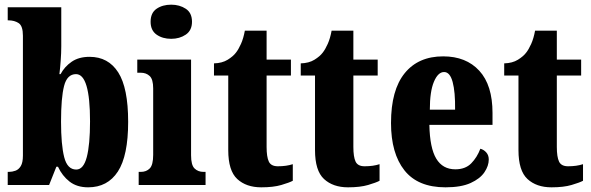

<svg xmlns="http://www.w3.org/2000/svg" viewBox="-20 -791 2528 821"><path d="M357 10Q309 10 277.5 -14.5Q246 -39 228 -78H221L190 0H13V-56H18Q32 -56 46 -61Q60 -66 69 -81Q78 -96 78 -126V-638Q78 -680 60 -692Q42 -704 16 -704H13V-760H242V-593Q242 -565 239.5 -531Q237 -497 234 -474H239Q256 -506 286.5 -527Q317 -548 363 -548Q443 -548 485.5 -481.5Q528 -415 528 -270Q528 -125 484 -57.5Q440 10 357 10ZM306 -66Q337 -66 351 -119Q365 -172 365 -272Q365 -474 305 -474Q267 -474 254 -423.5Q241 -373 241 -271Q241 -172 254.5 -119Q268 -66 306 -66Z M712 -625Q675 -625 649.5 -643Q624 -661 624 -698Q624 -736 649.5 -753.5Q675 -771 712 -771Q748 -771 774.5 -753.5Q801 -736 801 -698Q801 -661 774.5 -643Q748 -625 712 -625ZM573 0V-56H582Q606 -56 620.5 -71Q635 -86 635 -129V-413Q635 -452 620 -466Q605 -480 582 -480H567V-536H797V-127Q797 -85 812 -70.5Q827 -56 850 -56H859V0Z M1097 10Q1033 10 994.5 -25.5Q956 -61 956 -149V-468H895V-520Q930 -521 953.5 -535.5Q977 -550 989 -566Q1000 -580 1010.5 -603.5Q1021 -627 1027 -660H1120V-536H1224V-468H1120V-163Q1120 -120 1129.5 -100Q1139 -80 1168 -80Q1205 -80 1232 -89V-18Q1217 -10 1183 0Q1149 10 1097 10Z M1468 10Q1404 10 1365.5 -25.5Q1327 -61 1327 -149V-468H1266V-520Q1301 -521 1324.5 -535.5Q1348 -550 1360 -566Q1371 -580 1381.5 -603.5Q1392 -627 1398 -660H1491V-536H1595V-468H1491V-163Q1491 -120 1500.5 -100Q1510 -80 1539 -80Q1576 -80 1603 -89V-18Q1588 -10 1554 0Q1520 10 1468 10Z M1885 10Q1767 10 1709.5 -62.5Q1652 -135 1652 -265Q1652 -406 1710.5 -478Q1769 -550 1875 -550Q1973 -550 2029.5 -488.5Q2086 -427 2086 -308V-257H1816Q1818 -158 1845.5 -112.5Q1873 -67 1927 -67Q1970 -67 1995 -92.5Q2020 -118 2034 -155Q2049 -151 2059.5 -139Q2070 -127 2070 -109Q2070 -82 2051.5 -54.5Q2033 -27 1992.5 -8.5Q1952 10 1885 10ZM1926 -322Q1927 -398 1915.5 -440.5Q1904 -483 1879 -483Q1853 -483 1835.5 -441.5Q1818 -400 1818 -322Z M2338 10Q2274 10 2235.5 -25.5Q2197 -61 2197 -149V-468H2136V-520Q2171 -521 2194.5 -535.5Q2218 -550 2230 -566Q2241 -580 2251.5 -603.5Q2262 -627 2268 -660H2361V-536H2465V-468H2361V-163Q2361 -120 2370.5 -100Q2380 -80 2409 -80Q2446 -80 2473 -89V-18Q2458 -10 2424 0Q2390 10 2338 10Z"/></svg>

Font: Noto Serif Thai ExtraCondensed Black
Style: Regular
Weight: 900
Width: 2
Designer: Monotype Design Team
Foundry: Monotype Imaging Inc.
Version: Version 2.002; ttfautohint (v1.8.4.7-5d5b)